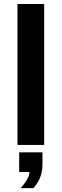

<svg xmlns="http://www.w3.org/2000/svg" viewBox="-20 -745 318 987"><path d="M207 -724.6V0H69.8V-724.6ZM198.2 99.6Q198.2 135.3 187.7 163.8Q177.2 192.4 152.3 222.2H85.4Q131.3 173.3 131.3 139.2H78.6V38.1H198.2Z"/></svg>

Font: Arimo
Style: Bold
Weight: 700
Designer: Steve Matteson
Foundry: Monotype Imaging Inc.
Version: Version 1.33